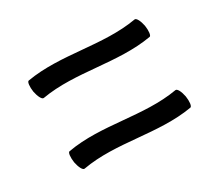

<svg xmlns="http://www.w3.org/2000/svg" viewBox="-80 -581 693 628"><g transform="rotate(-30 266.5 -267.0)"><path d="M87 -363C219 -386 354 -340 487 -363C493 -364 495 -382 492 -402C488 -422 480 -438 473 -437C341 -414 206 -460 73 -437C67 -436 65 -418 68 -398C72 -378 80 -362 87 -363ZM87 -96C219 -120 354 -73 487 -96C493 -98 495 -115 492 -135C488 -156 480 -171 473 -170C341 -147 206 -194 73 -170C67 -169 65 -152 68 -131C72 -111 80 -95 87 -96Z"/></g></svg>

Font: Nupuram Light
Style: Regular
Weight: 300
Designer: Santhosh Thottingal (santhosh.thottingal@gmail.com)
Foundry: SMC
Version: Version 1.000